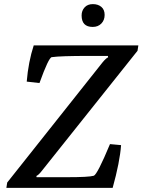

<svg xmlns="http://www.w3.org/2000/svg" viewBox="-20 -914 693 934"><path d="M431 -783Q377 -783 377 -839Q377 -862 391.5 -878Q406 -894 431.5 -894Q457 -894 473 -880.5Q489 -867 489 -841.5Q489 -816 473 -799.5Q457 -783 431 -783ZM528 0H11L15 -26L480 -612Q497 -632 506 -635L505 -642H412Q274 -642 232 -636Q217 -635 172 -510L110 -517Q118 -613 144 -693H653L649 -667L182 -81Q168 -63 157 -58L158 -52H305Q412 -52 436 -59Q453 -64 515 -213L569 -208Q563 -126 528 0Z"/></svg>

Font: Poly
Style: Italic
Weight: 400
Italic angle: -10°
Designer: Nicolas Silva
Foundry: Jose Nicolas Silva Schwarzenberg
Version: Version 1.003